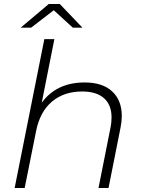

<svg xmlns="http://www.w3.org/2000/svg" viewBox="-20 -937 713 957"><path d="M587 -359Q587 -332 581 -302L521 0H471L531 -302Q536 -325 536 -352Q536 -414 498.5 -447.5Q461 -481 389 -481Q299 -481 239 -430.5Q179 -380 160 -284L103 0H53L201 -742H251L188 -425Q262 -526 402 -526Q491 -526 539 -481.5Q587 -437 587 -359ZM343 -799 248 -886 135 -799H83L223 -917H278L391 -799Z"/></svg>

Font: Montserrat Alternates Light
Style: Italic
Weight: 300
Italic angle: -11.3°
Designer: Julieta Ulanovsky
Foundry: Julieta Ulanovsky
Version: Version 7.200